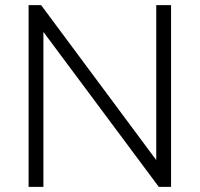

<svg xmlns="http://www.w3.org/2000/svg" viewBox="-20 -732 782 752"><path d="M592 -712H650V0H602L150 -607V0H92V-712H141L592 -105Z"/></svg>

Font: Muli Light
Style: Regular
Weight: 300
Designer: Vernon Adams
Foundry: Vernon Adams
Version: Version 2.100